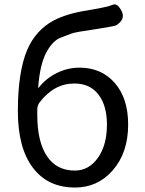

<svg xmlns="http://www.w3.org/2000/svg" viewBox="-20 -827 648 860"><path d="M316 13Q194 13 127 -76Q60 -165 60 -329Q60 -505 102 -604Q140 -692 220 -735Q281 -767 375 -781Q400 -785 425 -790L444 -794Q467 -798 486 -806Q506 -814 525 -777Q543 -741 501 -714Q496 -710 419 -698Q315 -683 301 -677Q276 -667 251 -658Q217 -645 189 -595Q159 -541 151 -436Q151 -431 154 -435Q186 -476 234.5 -500Q283 -524 336 -524Q434 -524 494 -455.5Q554 -387 554 -269Q554 -142 484 -63Q417 13 316 13ZM315 -63Q378 -63 418.5 -120Q459 -177 459 -269Q459 -354 421 -403.5Q383 -453 313 -453Q222 -453 157 -368Q147 -354 147 -337V-312Q147 -193 190 -128Q233 -63 315 -63Z"/></svg>

Font: Resource Han Rounded JP
Style: Regular
Weight: 400
Designer: Cyano Hao (round all glyphs); Ryoko NISHIZUKA 西塚涼子 (kana, bopomofo & ideographs); Paul D. Hunt (Latin, Greek & Cyrillic)
Foundry: Cyano Hao
Version: 0.990